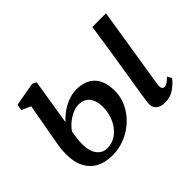

<svg xmlns="http://www.w3.org/2000/svg" viewBox="-114 -783 1018 1018"><g transform="rotate(-45 395.0 -274.0)"><path d="M64 -168Q64 -201 70.5 -238L113.5 -478.5L62 -501.5L68 -535.5L201.5 -559L224 -548L182.5 -290.5Q197.5 -308 222.5 -327Q247.5 -346 280 -359.2Q312.5 -372.5 347 -372.5Q412 -372.5 448.8 -335Q485.5 -297.5 485.5 -221.5Q485.5 -163.5 452 -109.8Q418.5 -56 360.2 -22.5Q302 11 232 11Q182.5 11 144.5 -8.5Q106.5 -28 85.2 -68.2Q64 -108.5 64 -168ZM564 -54.5Q568 -91.5 588.5 -213.5Q620.5 -407.5 640 -546.5H742.5L669 -86Q668 -79 668 -75.5Q668 -63.5 672.8 -57.2Q677.5 -51 685 -51Q695.5 -51 706.8 -57.8Q718 -64.5 734.5 -80.5L747 -56Q732 -34 701.5 -12Q671 10 630.5 10Q596.5 10 578.5 -6Q560.5 -22 564 -54.5ZM380.5 -207Q380.5 -252.5 359.8 -280Q339 -307.5 296 -307.5Q275.5 -307.5 251 -296.5Q226.5 -285.5 205 -267.5Q183.5 -249.5 171.5 -229.5Q162.5 -178 162.5 -146Q162.5 -93 184.2 -64.2Q206 -35.5 241 -35.5Q283 -35.5 314.8 -60.5Q346.5 -85.5 363.5 -125Q380.5 -164.5 380.5 -207Z"/></g></svg>

Font: Merriweather Text
Style: Italic
Weight: 400
Italic angle: -7.8°
Designer: Eben Sorkin
Foundry: Eben Sorkin
Version: Version 2.100